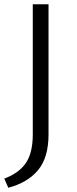

<svg xmlns="http://www.w3.org/2000/svg" viewBox="-23 -678 364 902"><path d="M131 -658H205V-47Q205 62 156 121Q107 180 16 204L-3 161Q65 136 98 88.5Q131 41 131 -47Z"/></svg>

Font: LXGW Bright TC
Style: Regular
Weight: 400
Designer: Christian Thalmann (Catharsis Fonts)
Foundry: LXGW / Christian Thalmann (Catharsis Fonts) / Fontworks Inc.
Version: Version 5.501